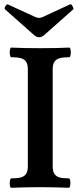

<svg xmlns="http://www.w3.org/2000/svg" viewBox="-20 -893 379 916"><path d="M33.7 -42Q62.1 -42 79 -46.4Q95.9 -50.8 104.3 -63.2Q112.8 -75.7 112.8 -99.1V-563Q112.8 -586.3 104.2 -598.8Q95.6 -611.2 78.9 -615.6Q62.2 -620.1 33.7 -620.1Q29.3 -620.1 27.3 -631.6Q25.4 -643.1 27.3 -654.5Q29.3 -666 33.7 -666Q89.4 -663.1 172.4 -663.1Q255.4 -663.1 310.4 -666Q314.9 -666 316.9 -654.5Q318.8 -643.1 316.9 -631.6Q314.9 -620.1 310.5 -620.1Q282.4 -620.1 265.5 -615.6Q248.6 -611.2 240 -598.8Q231.4 -586.3 231.4 -563V-99.1Q231.4 -75.7 239.8 -63.2Q248.2 -50.8 264.4 -46.4Q280.7 -42 308.6 -42Q313 -42 314.9 -30.8Q316.9 -19.5 314.9 -8.3Q313 2.9 308.6 2.9Q239.7 0 171.1 0Q102.5 0 33.7 2.9Q29 2.9 27.2 -8.3Q25.4 -19.5 27.3 -30.8Q29.3 -42 33.7 -42ZM142.1 -726.1 4.4 -848.1Q-1 -853.5 6.3 -864.3Q9.8 -869.1 12.7 -871.1Q15.6 -873 17.1 -872.1L147.9 -812Q158.7 -807.6 166.5 -807.6Q175.3 -807.6 184.1 -812L314 -872.1H314.5Q317.4 -873.5 320.1 -871.6Q322.8 -869.6 326.2 -863.3Q329.6 -856.9 330.3 -853.5Q331.1 -850.1 329.1 -848.1L191.4 -726.1Q179.2 -715.3 166.5 -715.3Q154.3 -715.3 142.1 -726.1Z"/></svg>

Font: Junicode Two Beta VF
Style: Regular
Weight: 400
Designer: Peter S. Baker
Foundry: Briery Creek Software
Version: Version 1.031 beta; ttfautohint (v1.8.1.43-b0c9)